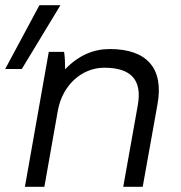

<svg xmlns="http://www.w3.org/2000/svg" viewBox="-32 -720 697 740"><path d="M64 0H139L191 -294C209 -393 284 -459 370 -459C472 -459 517 -413 499 -314L443 0H518L575 -318C600 -456 535 -531 391 -531C330 -531 272 -508 219 -453C219 -477 218 -502 215 -520H156ZM-12 -454H52L201 -700H120Z"/></svg>

Font: Fixel Display
Style: Italic
Weight: 400
Italic angle: -10°
Designer: AlfaBravo + MacPaw
Foundry: Kyrylo Tkachov, Marchela Mozhyna, Serhii Makarenko, Maria Weinstein, Zakhar Kryvoshyya
Version: Version 1.210;Glyphs 3.2 (3217)